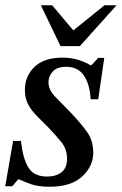

<svg xmlns="http://www.w3.org/2000/svg" viewBox="-22 -700 465 733"><path d="M167 13Q123 13 94.5 2.5Q66 -8 51 -15H47L25 11H-2L28 -162H58Q65 -96 86 -61Q107 -26 158 -26Q192 -26 213 -42.5Q234 -59 234 -94Q234 -130 212.5 -157Q191 -184 161 -215Q139 -237 118.5 -257.5Q98 -278 85.5 -301.5Q73 -325 73 -356Q73 -410 110 -445Q147 -480 216 -480Q253 -480 281.5 -470Q310 -460 323 -451H327L353 -479H376L353 -321H324Q321 -379 298 -412Q275 -445 231 -445Q195 -445 179 -426.5Q163 -408 163 -386Q163 -357 189.5 -330Q216 -303 250 -268Q285 -231 309.5 -197.5Q334 -164 334 -117Q334 -65 291.5 -26Q249 13 167 13ZM283 -524H209L134 -680H177L258 -584L377 -680H423Z"/></svg>

Font: STIX Two Text Medium
Style: Italic
Weight: 500
Italic angle: -12°
Designer: Ross Mills, John Hudson & Paul Hanslow, Tiro Typeworks Ltd; with prior portions MicroPress Inc. and Coen Hoffman, Elsevi
Foundry: Tiro Typeworks Ltd
Version: Version 2.13 b171